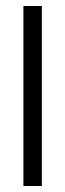

<svg xmlns="http://www.w3.org/2000/svg" viewBox="-20 -620 218 640"><path d="M58 0V-600H119.5V0Z"/></svg>

Font: Big Shoulders Stencil Text Thin Light
Style: Regular
Weight: 300
Version: Version 2.001